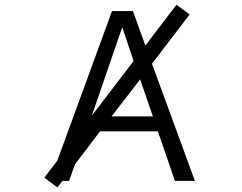

<svg xmlns="http://www.w3.org/2000/svg" viewBox="-20 -778 1040 826"><path d="M506.8 -658.2H504.9L375 -280.3L554.7 -515.6ZM410.2 -212.9 302.7 -71.3 277.3 0H249L226.6 28.3L170.9 -13.7L226.6 -86.9L461.9 -730.5H551.8L605.5 -582L739.3 -757.8L795.9 -715.8L633.8 -503.9L818.4 0H732.4L659.2 -212.9ZM460 -277.3H637.7L583 -436.5Z"/></svg>

Font: GenEi Gothic M SemiLight
Style: Regular
Weight: 350
Designer: o_tamon (Modified); [Source Han Sans]
Ryoko NISHIZUKA  (kana & ideographs); Paul D. Hunt (Latin, Greek & Cyrillic); Wenl
Version: Version 1.1a;Original Version 1.004